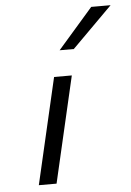

<svg xmlns="http://www.w3.org/2000/svg" viewBox="-53 -771 552 811"><g transform="rotate(-5 223.5 -365.5)"><path d="M182.6 -449.7H257.8L153.8 0H78.6ZM364.7 -731H446.8L275.9 -560.1H215.8Z"/></g></svg>

Font: Glacial Indifference
Style: Italic
Weight: 400
Designer: Alfredo Marco Pradil
Foundry: Alfredo Marco Pradil
Version: Version 1.312